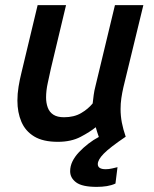

<svg xmlns="http://www.w3.org/2000/svg" viewBox="-20 -542 600 750"><path d="M358 188Q301 188 277.5 170.5Q254 153 254 127Q254 107 263 88.5Q272 70 288.5 52.5Q305 35 325 19.5Q345 4 366 -7Q363 -16 359.5 -26.5Q356 -37 354 -45Q332 -27 295 -7.5Q258 12 206 12Q148 12 113.5 -9Q79 -30 63.5 -66.5Q48 -103 48 -149Q48 -176 52.5 -203.5Q57 -231 64 -259L127 -522H238L179 -275Q173 -247 166.5 -217.5Q160 -188 160 -161Q160 -140 166.5 -122Q173 -104 188.5 -94Q204 -84 230 -84Q269 -84 296.5 -100Q324 -116 342 -138Q344 -155 346 -171Q348 -187 353 -206L429 -522H540L462 -201Q457 -179 454 -158.5Q451 -138 451 -116Q451 -89 456 -63Q461 -37 471 -8Q409 34 385.5 58Q362 82 362 99Q362 119 393 119Q405 119 418 116Q431 113 439 111L431 175Q416 182 397.5 185Q379 188 358 188Z"/></svg>

Font: Ubuntu Sans Mono Medium
Style: Italic
Weight: 500
Italic angle: -13.5°
Monospace: yes
Designer: Dalton Maag Ltd
Foundry: Dalton Maag Ltd
Version: Version 1.006